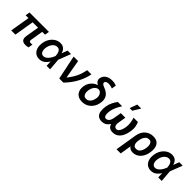

<svg xmlns="http://www.w3.org/2000/svg" viewBox="314 -2331 4084 4084"><g transform="rotate(45 2355.5 -289.0)"><path d="M683.6 -545.5 666.9 -445.3H582L534.4 -158.7Q528.8 -124.3 543.1 -113.5Q557.5 -102.6 583.8 -102.6Q596.2 -102.6 607.8 -104Q619.3 -105.5 627.1 -106.9L610.4 -6.4Q593.4 -1.8 571.7 2.3Q550.1 6.4 523.8 6.4Q459.5 6.4 426.7 -28.8Q393.8 -63.9 407 -147L456.7 -445.3H294.4L220.2 0H94.5L168.7 -445.3H83.1L99.8 -545.5Z M942.5 11.4Q872.5 11 824.9 -26.5Q777.3 -63.9 757.8 -129.6Q738.3 -195.3 752.5 -280.2Q765.6 -360.8 805.8 -422.1Q845.9 -483.3 903.6 -517.9Q961.3 -552.6 1026.6 -552.6Q1098.4 -552.6 1139.9 -513.8Q1181.5 -475.1 1195.3 -414.1H1196.4L1246.1 -545.5H1350.5L1244 -271.3L1242.5 -267.4L1264.2 0H1159.1L1153.8 -124.6H1152.7Q1118.3 -64.3 1066.2 -26.3Q1014.2 11.7 942.5 11.4ZM1146.7 -283.4Q1145.2 -308.6 1140.1 -336.8Q1134.9 -365.1 1123.4 -390.3Q1111.9 -415.5 1091.3 -431.3Q1070.7 -447.1 1038 -447.1Q998.2 -447.1 964.7 -423.7Q931.1 -400.2 907.8 -359.4Q884.6 -318.5 875.7 -265.6Q864 -192.1 887.4 -144Q910.9 -95.9 962.4 -95.9Q995.7 -95.9 1024.5 -113.8Q1053.3 -131.7 1076.5 -159.6Q1099.8 -187.5 1116.7 -218.4Q1133.5 -249.3 1143.5 -275.2Z M1539.8 0 1426.5 -545.5H1561.4L1633.5 -128.6H1639.2Q1685.7 -188.2 1717.9 -239.2Q1750 -290.1 1771.8 -338.2Q1793.7 -386.4 1808.6 -436.8Q1823.5 -487.2 1835.6 -545.5H1961.3Q1936.1 -404.1 1860.4 -264Q1784.8 -123.9 1664.1 0Z M2143.8 -612.2Q2155.9 -685.4 2215.9 -726.6Q2275.9 -767.8 2369.7 -767.8Q2408 -767.8 2435.5 -761.7Q2463.1 -755.7 2497.5 -744.3L2481.5 -641.3Q2462 -648.1 2430.2 -656.8Q2398.4 -665.5 2362.9 -665.5Q2324.9 -665.5 2300.2 -652.2Q2275.6 -638.8 2272.4 -615.1Q2269.5 -599.8 2282.5 -581.1Q2295.5 -562.5 2346.9 -543.3Q2456.3 -503.6 2500.7 -434.3Q2545.1 -365.1 2528.1 -264.2L2526.6 -254.3Q2514.2 -179.7 2474.6 -119.9Q2435 -60 2373.2 -25Q2311.4 9.9 2232.2 9.9Q2152.3 9.9 2101.4 -24.1Q2050.4 -58.2 2030.4 -116.8Q2010.3 -175.4 2022.4 -248.6L2023.8 -258.5Q2033.4 -314.3 2062.7 -360.3Q2092 -406.2 2133 -437.1Q2174 -468 2218.4 -478.7L2217.7 -481.5Q2177.9 -502.5 2157 -535.3Q2136 -568.2 2143.8 -612.2ZM2157 -268.8 2155.5 -259.9Q2148.8 -215.2 2155.4 -177.9Q2161.9 -140.6 2184.8 -118.1Q2207.7 -95.5 2249.6 -95.5Q2290.8 -95.5 2321 -118.1Q2351.2 -140.6 2370 -178.1Q2388.8 -215.6 2395.6 -259.9L2397 -268.8Q2403.1 -302.9 2394.5 -337.4Q2386 -371.8 2363.8 -397.4Q2341.6 -422.9 2305.4 -430.4Q2263.8 -430.4 2233.3 -407.8Q2202.8 -385.3 2183.6 -348.5Q2164.4 -311.8 2157 -268.8Z M3247.5 -528.4H3377.1Q3398.1 -483.7 3409.3 -420.1Q3420.5 -356.5 3407 -277Q3394.2 -198.2 3363.3 -133Q3332.4 -67.8 3279.5 -28.9Q3226.6 9.9 3147 9.9Q3034.1 9.9 3003.9 -96.9Q2938.6 9.9 2825.3 9.9Q2746.1 9.9 2706.1 -28.9Q2666.2 -67.8 2657.1 -133.2Q2648.1 -198.5 2660.5 -277Q2674.4 -357.6 2707 -421Q2739.7 -484.4 2775.2 -528.4H2903.8Q2863.3 -466.3 2834.5 -404.1Q2805.8 -342 2792.3 -277Q2784.8 -230.1 2785.9 -188.7Q2786.9 -147.4 2801.3 -121.6Q2815.7 -95.9 2847.7 -95.9Q2884.2 -95.9 2915 -128Q2945.7 -160.2 2958.5 -237.9L2986.2 -404.1H3123.9L3096.2 -237.9Q3083.5 -160.2 3103.2 -128Q3122.9 -95.9 3160.2 -95.9Q3191.8 -95.9 3214.7 -121.3Q3237.6 -146.7 3252.5 -187.9Q3267.4 -229 3274.9 -277Q3284.1 -342 3275.6 -404.5Q3267 -467 3247.5 -528.4ZM3044 -613.3 3105.1 -781.2H3225.5L3122.9 -613.3Z M3465.6 203.1 3545.5 -285.5Q3567.1 -412.3 3643.6 -479.2Q3720.2 -546.2 3827.1 -546.2Q3910.5 -546.2 3957.2 -508.2Q4003.9 -470.2 4018.3 -405.9Q4032.7 -341.6 4019.5 -262.8L4018.1 -252.8Q4005 -174.7 3968.9 -115.6Q3932.9 -56.5 3878.7 -23.3Q3824.6 9.9 3756.7 9.9Q3710.9 9.9 3680.8 -6Q3650.6 -22 3632.5 -51.5L3591.3 203.1ZM3662.3 -236.5Q3658.7 -204.5 3664.1 -171.9Q3669.4 -139.2 3690.2 -117.4Q3710.9 -95.5 3752.5 -95.5Q3794.4 -95.5 3822.8 -118.1Q3851.2 -140.6 3867.9 -176.7Q3884.6 -212.7 3891.3 -252.8L3892.8 -262.8Q3900.6 -309.3 3895.6 -348.9Q3890.6 -388.5 3869.3 -412.6Q3848 -436.8 3806.5 -436.8Q3766.3 -436.8 3737.7 -413.4Q3709.2 -389.9 3692.1 -353.3Q3675.1 -316.8 3668.7 -276.6Z M4300.1 11.4Q4230.1 11 4182.5 -26.5Q4134.9 -63.9 4115.4 -129.6Q4095.9 -195.3 4110.1 -280.2Q4123.2 -360.8 4163.4 -422.1Q4203.5 -483.3 4261.2 -517.9Q4318.9 -552.6 4384.2 -552.6Q4456 -552.6 4497.5 -513.8Q4539.1 -475.1 4552.9 -414.1H4554L4603.7 -545.5H4708.1L4601.6 -271.3L4600.1 -267.4L4621.8 0H4516.7L4511.4 -124.6H4510.3Q4475.9 -64.3 4423.8 -26.3Q4371.8 11.7 4300.1 11.4ZM4504.3 -283.4Q4502.8 -308.6 4497.7 -336.8Q4492.5 -365.1 4481 -390.3Q4469.5 -415.5 4448.9 -431.3Q4428.3 -447.1 4395.6 -447.1Q4355.8 -447.1 4322.3 -423.7Q4288.7 -400.2 4265.4 -359.4Q4242.2 -318.5 4233.3 -265.6Q4221.6 -192.1 4245 -144Q4268.5 -95.9 4320 -95.9Q4353.3 -95.9 4382.1 -113.8Q4410.9 -131.7 4434.1 -159.6Q4457.4 -187.5 4474.3 -218.4Q4491.1 -249.3 4501.1 -275.2Z"/></g></svg>

Font: Inter UI Semi Bold
Style: Italic
Weight: 600
Italic angle: -9.39999°
Designer: Rasmus Andersson
Foundry: rsms
Version: 3.2;8d6f07862